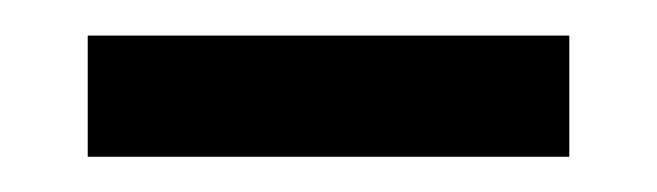

<svg xmlns="http://www.w3.org/2000/svg" viewBox="-20 -756 373 109"><path d="M303.2 -667H29.8V-735.8H303.2Z"/></svg>

Font: FiraGO
Style: Regular
Weight: 400
Designer: bBox Type
Foundry: bBox Type GmbH
Version: Version 1.001;PS 001.001;hotconv 1.0.88;makeotf.lib2.5.64775